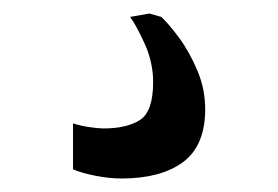

<svg xmlns="http://www.w3.org/2000/svg" viewBox="-20 -26 411 284"><path d="M160 238Q141.5 238 121.2 234Q101 230 88 224.5V156.5Q98.5 160 112 162Q125.5 164 133 164Q167.5 164 187 151.5Q206.5 139 206.5 95.5Q206.5 66 193.8 38.2Q181 10.5 172.5 -1L201 -6L218.5 -1Q229.5 9 245 30Q260.5 51 272.2 79Q284 107 283.5 138.5Q282.5 191 249.8 214.5Q217 238 160 238Z"/></svg>

Font: Merriweather Text
Style: Regular
Weight: 400
Designer: Eben Sorkin
Foundry: Eben Sorkin
Version: Version 2.100; ttfautohint (v1.7.19-72a1) -l 8 -r 50 -G 200 